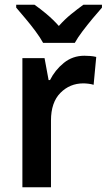

<svg xmlns="http://www.w3.org/2000/svg" viewBox="-20 -786 448 806"><path d="M334 -552Q345 -552 358.5 -551Q372 -550 384 -547L373 -430Q364 -433 351.5 -434.5Q339 -436 330 -436Q273 -436 233.5 -396Q194 -356 194 -280V0H74V-542H167L184 -450H190Q211 -492 248 -522Q285 -552 334 -552ZM161 -606Q149 -628 129 -655Q109 -682 87 -708Q65 -734 48 -754V-766H125Q148 -750 175.5 -727Q203 -704 227 -677Q252 -705 278.5 -726.5Q305 -748 330 -766H408V-754Q391 -735 369 -708.5Q347 -682 326.5 -655Q306 -628 294 -606Z"/></svg>

Font: Noto Sans Sinhala UI SemiCondensed SemiBold
Style: Regular
Weight: 600
Width: 4
Designer: Jelle Bosma - Monotype Design Team
Foundry: Monotype Imaging Inc.
Version: Version 2.006; ttfautohint (v1.8.4.7-5d5b)